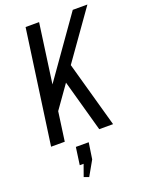

<svg xmlns="http://www.w3.org/2000/svg" viewBox="-171 -785 852 1109"><g transform="rotate(-20 255.0 -230.0)"><path d="M93 -237 420 -700H510L106 -130ZM130 -700H213L116 0H32ZM227 -363 292 -433 413 0H328ZM245 50 230 150 179 240 149 229 195 100 225 157H151L166 50Z"/></g></svg>

Font: Pathway Extreme Condensed
Style: Italic
Weight: 400
Width: 3
Italic angle: -8°
Version: Version 1.001;gftools[0.9.26]